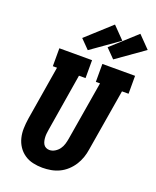

<svg xmlns="http://www.w3.org/2000/svg" viewBox="-178 -1097 983 1208"><g transform="rotate(20 313.0 -493.5)"><path d="M256 8Q224 8 192.5 1Q161 -6 135.5 -23.5Q110 -41 93 -66.5Q76 -92 68.5 -122.5Q61 -153 62 -185.5Q63 -218 68 -251L128 -615H100V-735H319V-615H275L212 -231Q210 -219 208.5 -206Q207 -193 207.5 -180.5Q208 -168 210.5 -156Q213 -144 219 -133.5Q225 -123 236 -117.5Q247 -112 259 -112Q278 -112 295.5 -122.5Q313 -133 324.5 -149Q336 -165 341.5 -183.5Q347 -202 350 -220L416 -615H388V-735H607V-615H563L494 -201Q490 -173 480.5 -145.5Q471 -118 455 -93Q439 -68 416.5 -47.5Q394 -27 367.5 -14.5Q341 -2 312.5 3Q284 8 256 8ZM442 -785 383 -845 548 -995 626 -915ZM272 -785 213 -845 378 -995 456 -915Z"/></g></svg>

Font: Iosevka Etoile Heavy Oblique
Style: Regular
Weight: 900
Italic angle: -9°
Designer: Belleve Invis
Foundry: Belleve Invis
Version: Version 15.5.2; ttfautohint (v1.8.4)